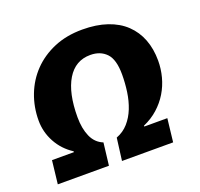

<svg xmlns="http://www.w3.org/2000/svg" viewBox="-106 -699 847 815"><g transform="rotate(-20 317.5 -291.0)"><path d="M339 -469Q271 -469 234.5 -408.5Q198 -348 198 -239Q198 -188 214 -151.5Q230 -115 265 -101L253 0H22L34 -105H133V-109Q88 -138 63 -184Q38 -230 38 -282Q38 -343 59 -397.5Q80 -452 119.5 -493Q159 -534 215.5 -558Q272 -582 344 -582Q407 -582 455.5 -565.5Q504 -549 536.5 -518Q569 -487 585.5 -444Q602 -401 602 -348Q602 -311 592.5 -275Q583 -239 564 -207.5Q545 -176 516.5 -150.5Q488 -125 451 -109V-105H555L543 0H312L325 -101Q357 -113 379 -138Q401 -163 414 -196Q427 -229 432.5 -267.5Q438 -306 438 -345Q438 -413 411 -441Q384 -469 339 -469Z"/></g></svg>

Font: Qjlgwqiwhsfqbnnlvksmvfsycuq
Style: Regular
Weight: 700
Italic angle: -8°
Designer: Carrois Corporate & Edenspiekermann
Foundry: Carrois Corporate GbR & Edenspiekermann AG
Version: Version 2.001